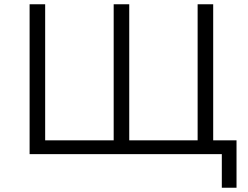

<svg xmlns="http://www.w3.org/2000/svg" viewBox="-20 -720 1157 897"><path d="M118.3 0V-700H191V-44L171.8 -64.3H528.8L511.1 -44V-700H583.8V-44L564 -64.3H923L903.3 -44V-700H976V0ZM1016.3 157.1V-20.3L1036.1 0H902.1V-64.3H1085V157.1Z"/></svg>

Font: Montserrat Thin
Style: Regular
Weight: 100
Designer: Julieta Ulanovsky
Foundry: Julieta Ulanovsky
Version: Version 9.000